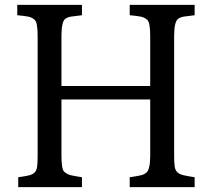

<svg xmlns="http://www.w3.org/2000/svg" viewBox="-20 -767 869 787"><path d="M54.7 -40.5Q82.5 -44.4 98.4 -48.1Q114.3 -51.8 122.3 -60.3Q130.4 -68.8 132.3 -85Q134.3 -101.1 134.3 -129.4V-618.7Q134.3 -673.8 123 -684.8Q111.8 -695.8 95.2 -699Q78.6 -702.1 50.8 -704.6V-747.1H315.9V-704.6Q288.1 -701.7 271.5 -699Q254.9 -696.3 246.1 -688.5Q231.9 -675.3 231.9 -618.7V-414.6H595.7V-618.7Q595.7 -674.3 584.2 -685.1Q572.8 -695.8 556.2 -699Q539.6 -702.1 511.7 -704.6V-747.1H777.8V-704.6Q750.5 -701.7 733.9 -699Q717.3 -696.3 708.5 -688.5Q693.8 -674.8 693.8 -618.7V-129.4Q693.8 -101.1 696 -85.2Q698.2 -69.3 706.8 -61Q715.3 -52.7 732.2 -48.8Q749 -44.9 777.8 -40.5V0H511.7V-40.5Q539.1 -44.4 555.7 -48.1Q572.3 -51.8 581.1 -60.5Q595.7 -74.7 595.7 -129.4V-359.4H231.9V-129.4Q231.9 -74.2 242.9 -63.5Q253.9 -52.7 270.5 -48.8Q287.1 -44.9 315.9 -40.5V0H54.7Z"/></svg>

Font: Metamorphous
Style: Regular
Weight: 400
Designer: James Grieshaber
Foundry: James Grieshaber
Version: Version 1.001